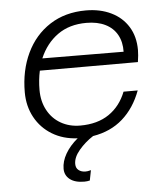

<svg xmlns="http://www.w3.org/2000/svg" viewBox="-54 -607 758 864"><g transform="rotate(-5 325.0 -174.5)"><path d="M292 209Q250 209 227 191Q204 173 204 143Q204 110 223.5 76Q243 42 279 12Q214 9 164.5 -21Q115 -51 87.5 -101.5Q60 -152 60 -215Q60 -313 97 -391Q134 -469 203 -513.5Q272 -558 366 -558Q430 -558 479.5 -534Q529 -510 556.5 -465.5Q584 -421 584 -360Q584 -338 579 -306H136Q127 -264 127 -219Q127 -168 148.5 -128Q170 -88 208.5 -66Q247 -44 296 -44Q374 -44 426 -79.5Q478 -115 503 -179H567Q538 -101 483.5 -53Q429 -5 349 8Q312 32 285 64Q258 96 258 126Q258 145 270.5 154.5Q283 164 301 164Q311 164 317.5 162Q324 160 326 160L317 206Q305 209 292 209ZM519 -358Q520 -402 502 -434.5Q484 -467 448.5 -484.5Q413 -502 363 -502Q286 -502 233 -464Q180 -426 152 -360Z"/></g></svg>

Font: Azeret Mono Light
Style: Italic
Weight: 300
Italic angle: -12°
Designer: Martin Vácha
Foundry: Displaay
Version: Version 1.000; Glyphs 3.0.3, build 3074